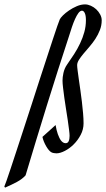

<svg xmlns="http://www.w3.org/2000/svg" viewBox="-137 -690 485 878"><path d="M328.1 -597.2Q328.1 -573.7 319.8 -552.5Q311.5 -531.2 299.1 -512.2Q286.6 -493.2 272 -476.3Q257.3 -459.5 244.9 -444.6Q232.4 -429.7 224.1 -416.5Q215.8 -403.3 215.8 -392.1Q215.8 -384.3 218 -367.2Q220.2 -350.1 223.4 -327.4Q226.6 -304.7 230.5 -278.1Q234.4 -251.5 237.5 -224.6Q240.7 -197.8 242.9 -172.1Q245.1 -146.5 245.1 -126Q245.1 -98.1 231.9 -73.2Q218.8 -48.3 199.7 -29.5Q180.7 -10.7 159.2 0.2Q137.7 11.2 121.1 11.2Q116.7 11.2 109.1 10Q101.6 8.8 97.2 5.9Q91.8 2.9 85.7 -4.4Q79.6 -11.7 74 -21.5Q68.4 -31.2 63.7 -42.5Q59.1 -53.7 57.1 -64L117.2 -118.2Q121.1 -94.7 127.4 -76.7Q130.4 -68.8 133.8 -61.3Q137.2 -53.7 141.6 -47.9Q146 -42 151.4 -38.6Q156.7 -35.2 163.1 -35.2Q172.9 -35.2 177 -44.4Q181.2 -53.7 181.2 -68.8Q181.2 -78.1 178.7 -97.2Q176.3 -116.2 172.9 -140.1Q169.4 -164.1 165 -190.9Q160.6 -217.8 157.2 -242.7Q153.8 -267.6 151.4 -288.3Q148.9 -309.1 148.9 -321.8Q148.9 -329.1 149.9 -337.9Q150.9 -346.7 153.1 -356.4Q155.3 -366.2 159.4 -376.2Q163.6 -386.2 169.9 -395Q186.5 -418.5 201.9 -442.4Q217.3 -466.3 229.2 -491.5Q241.2 -516.6 248.5 -543Q255.9 -569.3 255.9 -598.1Q255.9 -619.1 250.7 -630.1Q245.6 -641.1 237.8 -641.1Q229.5 -641.1 221.4 -630.1Q213.4 -619.1 206.1 -602.8Q198.7 -586.4 192.1 -566.9Q185.5 -547.4 180.2 -529.8Q127 -368.2 77.1 -207.3Q27.3 -46.4 -20 111.8Q-35.2 128.9 -59.8 142.1Q-84.5 155.3 -113.8 168L-117.2 163.1Q-115.2 159.2 -107.2 136.5Q-99.1 113.8 -87.2 77.6Q-75.2 41.5 -59.8 -5.6Q-44.4 -52.7 -27.1 -105.5Q-9.8 -158.2 8.1 -213.6Q25.9 -269 43.2 -322.3Q60.5 -375.5 76.2 -423.3Q91.8 -471.2 104.2 -508.8Q116.7 -546.4 125 -570.8Q133.3 -595.2 136.2 -601.1Q139.2 -607.9 150.6 -619.4Q162.1 -630.9 178.5 -642.1Q194.8 -653.3 214.1 -661.6Q233.4 -669.9 252 -669.9Q264.6 -669.9 278.3 -663.8Q292 -657.7 303 -647.5Q314 -637.2 321 -624Q328.1 -610.8 328.1 -597.2Z"/></svg>

Font: Romanesco
Style: Regular
Weight: 400
Designer: Astigmatic (AOETI)
Foundry: Astigmatic (AOETI)
Version: Version 1.000